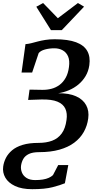

<svg xmlns="http://www.w3.org/2000/svg" viewBox="-52 -1016 653 1296"><path d="M165.5 261Q95 261 49.5 239.5Q4 218 -16 183.2Q-36 148.5 -30.5 108.5Q-26.5 78.5 -12.2 50.2Q2 22 29.2 -1.2Q56.5 -24.5 100.5 -38Q144.5 -51.5 208 -51.5Q260.5 -51.5 300 -66.2Q339.5 -81 364.5 -115Q389.5 -149 397 -206.5Q403.5 -250.5 389.2 -282Q375 -313.5 336 -329.8Q297 -346 227.5 -344.5L138 -341.5L147.5 -411L233.5 -409.5Q266 -409 295.5 -416.8Q325 -424.5 349.8 -442.8Q374.5 -461 391.2 -490.8Q408 -520.5 413.5 -563.5Q419.5 -607 407.8 -634.8Q396 -662.5 371.5 -676.2Q347 -690 315 -690Q280.5 -690 251 -681.8Q221.5 -673.5 209 -657.5L165 -526.5H93.5L120 -718Q139.5 -719.5 159.2 -724.5Q179 -729.5 202.2 -735.8Q225.5 -742 253.8 -746.5Q282 -751 317.5 -751Q407.5 -751 461.5 -730.8Q515.5 -710.5 537.2 -671.5Q559 -632.5 551 -576Q545 -534.5 525.5 -502Q506 -469.5 477 -445.5Q448 -421.5 412.8 -406.8Q377.5 -392 340.5 -386.5Q413.5 -387.5 461 -366.2Q508.5 -345 529.5 -306.2Q550.5 -267.5 543.5 -216.5Q537 -167 513.5 -125.2Q490 -83.5 449.2 -53Q408.5 -22.5 349.5 -5.8Q290.5 11 212.5 11Q168 11 142.5 23.5Q117 36 105.2 56.8Q93.5 77.5 90 102.5Q87 126 96 148.5Q105 171 127.2 185.2Q149.5 199.5 185.5 199.5Q214 199.5 237.2 195.8Q260.5 192 277.5 184.2Q294.5 176.5 305.5 166L341 98H409L386 221Q355 234 303 247.5Q251 261 165.5 261ZM292 -812.5 193 -970.5 239 -995.5Q264 -970 289 -944.2Q314 -918.5 338.5 -893Q372.5 -918.5 406.2 -944.2Q440 -970 474 -995.5L515.5 -971L365 -812.5Z"/></svg>

Font: Merriweather 20pt SemiBold
Style: Italic
Weight: 600
Italic angle: -7.8°
Version: Version 2.101